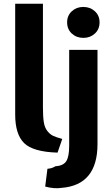

<svg xmlns="http://www.w3.org/2000/svg" viewBox="-20 -800 594 1024"><path d="M312 -59 287 14Q156 10 108.5 -37Q61 -84 61 -189V-780H209V-227Q209 -178 213.5 -149Q218 -120 232 -102Q246 -84 262.5 -76Q279 -68 312 -59ZM308 202Q269 208 221 195L233 100Q256 99 275 87Q318 84 333.5 59.5Q349 35 349 -23V-534H500V-32Q500 187 308 202ZM511 -681Q511 -644 486 -621Q461 -598 425 -598Q388 -598 363 -621Q338 -644 338 -681Q338 -717 363 -740Q388 -763 424 -763Q461 -763 486 -740Q511 -717 511 -681Z"/></svg>

Font: Repo
Style: Bold
Weight: 700
Designer: Stefan Peev
Foundry: Context Ltd
Version: Version 001.000